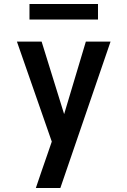

<svg xmlns="http://www.w3.org/2000/svg" viewBox="-20 -729 640 964"><path d="M160 215Q174 173 188.5 131Q203 89 218 46L240 -18L65 -520H189L302 -156L411 -520H535L283 215ZM128 -631V-709H472V-631Z"/></svg>

Font: Iosevka Fixed Extended
Style: Bold
Weight: 700
Width: 7
Monospace: yes
Designer: Belleve Invis
Foundry: Belleve Invis
Version: Version 24.1.1; ttfautohint (v1.8.4)